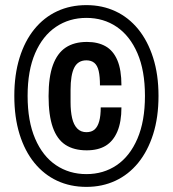

<svg xmlns="http://www.w3.org/2000/svg" viewBox="-20 -719 676 751"><path d="M318 12Q255 12 203.5 -12Q152 -36 114.5 -82Q77 -128 56.5 -194Q36 -260 36 -344Q36 -427 56.5 -493Q77 -559 114.5 -605Q152 -651 203.5 -675Q255 -699 318 -699Q380 -699 431.5 -675Q483 -651 520.5 -605Q558 -559 579 -493Q600 -427 600 -344Q600 -260 579 -194Q558 -128 520.5 -82Q483 -36 431.5 -12Q380 12 318 12ZM319 -131Q269 -131 236 -152.5Q203 -174 186.5 -221Q170 -268 170 -343Q170 -418 187 -464.5Q204 -511 237 -533Q270 -555 320 -555Q363 -555 393 -538Q423 -521 439 -483.5Q455 -446 455 -385H371Q371 -420 366 -441.5Q361 -463 349 -473Q337 -483 318 -483Q285 -483 270.5 -454.5Q256 -426 256 -367V-319Q256 -284 262 -257.5Q268 -231 282 -216.5Q296 -202 318 -202Q338 -202 350 -212.5Q362 -223 368 -244.5Q374 -266 374 -299H455Q455 -242 439 -204.5Q423 -167 393.5 -149Q364 -131 319 -131ZM318 -38Q385 -38 436.5 -73Q488 -108 517.5 -176.5Q547 -245 547 -344Q547 -443 517.5 -511Q488 -579 436.5 -614Q385 -649 318 -649Q251 -649 199 -614Q147 -579 117.5 -511Q88 -443 88 -344Q88 -245 117.5 -176.5Q147 -108 199 -73Q251 -38 318 -38Z"/></svg>

Font: Archivo Condensed
Style: Bold
Weight: 700
Width: 3
Designer: Hector Gatti
Foundry: Omnibus-Type
Version: Version 2.001